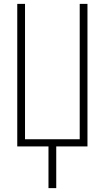

<svg xmlns="http://www.w3.org/2000/svg" viewBox="-20 -755 540 990"><path d="M230 215V0H69V-735H109V-37H391V-735H431V0H270V215Z"/></svg>

Font: Iosevka Curly Extralight
Style: Regular
Weight: 200
Monospace: yes
Designer: Belleve Invis
Foundry: Belleve Invis
Version: Version 22.1.2; ttfautohint (v1.8.4)